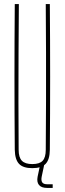

<svg xmlns="http://www.w3.org/2000/svg" viewBox="-20 -820 317 942"><path d="M138.5 5Q93.5 5 73.5 -16Q53.5 -37 52.5 -85Q51 -264.5 51 -442.8Q51 -621 52.5 -800H72.5Q71.5 -680.5 71 -561.5Q70.5 -442.5 70.5 -323.5Q70.5 -204.5 71.5 -85Q71.5 -47.5 87.5 -31.2Q103.5 -15 138.5 -15Q174 -15 189.2 -31.2Q204.5 -47.5 204.5 -85Q205.5 -204.5 205.8 -323.5Q206 -442.5 205.8 -561.5Q205.5 -680.5 204.5 -800H224.5Q226 -621 226 -442.8Q226 -264.5 224.5 -85Q224 -37 203.8 -16Q183.5 5 138.5 5ZM238.5 102H211.5Q183 102 171.2 87.5Q159.5 73 164.5 47L176.5 -10H196.5L184.5 47Q181 65.5 187.2 74.8Q193.5 84 211.5 84H238.5Z"/></svg>

Font: Big Shoulders Display Thin Thin
Style: Regular
Weight: 250
Version: Version 2.002